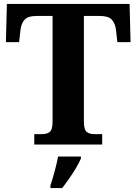

<svg xmlns="http://www.w3.org/2000/svg" viewBox="-20 -734 693 975"><path d="M154 0V-53H196Q218 -53 232.5 -64Q247 -75 247 -118V-653H167Q122 -653 105 -634Q88 -615 84 -582L77 -520H10L15 -714H638L643 -520H576L569 -582Q565 -615 548 -634Q531 -653 486 -653H406V-118Q406 -75 420.5 -64Q435 -53 457 -53H499V0ZM236 208Q246 178 257.5 136Q269 94 275 61H391V71Q382 92 366 119Q350 146 331.5 172.5Q313 199 296 221H236Z"/></svg>

Font: Noto Serif Tibetan
Style: Bold
Weight: 700
Designer: Monotype Design Team
Foundry: Monotype Imaging Inc.
Version: Version 2.103; ttfautohint (v1.8.4.7-5d5b)